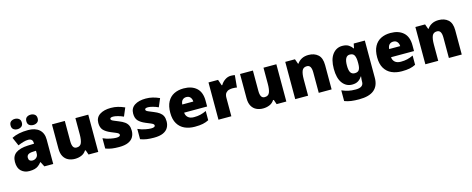

<svg xmlns="http://www.w3.org/2000/svg" viewBox="-41 -1639 6767 2752"><g transform="rotate(-15 3342.5 -263.5)"><path d="M336 -563Q441 -563 500 -511Q559 -459 559 -363V0H427L390 -73H386Q363 -44 338.5 -25.5Q314 -7 282 1.5Q250 10 204 10Q132 10 84 -34Q36 -78 36 -169Q36 -258 97.5 -301Q159 -344 276 -349L368 -352V-360Q368 -397 350 -412.5Q332 -428 301 -428Q268 -428 228 -416.5Q188 -405 147 -387L92 -513Q140 -538 200.5 -550.5Q261 -563 336 -563ZM325 -245Q273 -243 251.5 -226.5Q230 -210 230 -180Q230 -152 245 -138.5Q260 -125 285 -125Q320 -125 344.5 -147Q369 -169 369 -204V-247ZM111 -690Q111 -730 135 -748.5Q159 -767 194 -767Q228 -767 253 -748.5Q278 -730 278 -690Q278 -651 253 -632.5Q228 -614 194 -614Q159 -614 135 -632.5Q111 -651 111 -690ZM345 -690Q345 -730 369 -748.5Q393 -767 429 -767Q463 -767 488 -748.5Q513 -730 513 -690Q513 -651 488 -632.5Q463 -614 429 -614Q393 -614 369 -632.5Q345 -651 345 -690Z M1227 -553V0H1083L1059 -69H1048Q1022 -27 977 -8.5Q932 10 881 10Q827 10 783 -11Q739 -32 713.5 -77Q688 -122 688 -193V-553H879V-251Q879 -197 894.5 -169Q910 -141 945 -141Q999 -141 1017.5 -185Q1036 -229 1036 -311V-553Z M1770 -170Q1770 -118 1746.5 -77Q1723 -36 1671.5 -13Q1620 10 1536 10Q1477 10 1430.5 3.5Q1384 -3 1336 -21V-174Q1389 -150 1443 -139.5Q1497 -129 1528 -129Q1590 -129 1590 -157Q1590 -169 1580 -178Q1570 -187 1544.5 -198Q1519 -209 1472 -228Q1403 -257 1369 -294.5Q1335 -332 1335 -400Q1335 -481 1397.5 -522Q1460 -563 1563 -563Q1618 -563 1666 -551Q1714 -539 1766 -516L1714 -393Q1673 -412 1631 -423Q1589 -434 1564 -434Q1517 -434 1517 -411Q1517 -401 1525.5 -393Q1534 -385 1558 -375Q1582 -365 1628 -346Q1676 -327 1707.5 -304.5Q1739 -282 1754.5 -250.5Q1770 -219 1770 -170Z M2287 -170Q2287 -118 2263.5 -77Q2240 -36 2188.5 -13Q2137 10 2053 10Q1994 10 1947.5 3.5Q1901 -3 1853 -21V-174Q1906 -150 1960 -139.5Q2014 -129 2045 -129Q2107 -129 2107 -157Q2107 -169 2097 -178Q2087 -187 2061.5 -198Q2036 -209 1989 -228Q1920 -257 1886 -294.5Q1852 -332 1852 -400Q1852 -481 1914.5 -522Q1977 -563 2080 -563Q2135 -563 2183 -551Q2231 -539 2283 -516L2231 -393Q2190 -412 2148 -423Q2106 -434 2081 -434Q2034 -434 2034 -411Q2034 -401 2042.5 -393Q2051 -385 2075 -375Q2099 -365 2145 -346Q2193 -327 2224.5 -304.5Q2256 -282 2271.5 -250.5Q2287 -219 2287 -170Z M2642 -563Q2763 -563 2833 -500Q2903 -437 2903 -310V-225H2562Q2564 -182 2594.5 -154Q2625 -126 2683 -126Q2735 -126 2778 -136Q2821 -146 2867 -168V-31Q2827 -10 2779.5 0Q2732 10 2660 10Q2576 10 2510.5 -19.5Q2445 -49 2407 -112Q2369 -175 2369 -273Q2369 -373 2403.5 -437Q2438 -501 2499.5 -532Q2561 -563 2642 -563ZM2649 -433Q2615 -433 2592.5 -412Q2570 -391 2566 -345H2730Q2729 -382 2708.5 -407.5Q2688 -433 2649 -433Z M3345 -563Q3361 -563 3378 -561Q3395 -559 3403 -557L3386 -377Q3376 -379 3361.5 -381Q3347 -383 3321 -383Q3297 -383 3269.5 -376Q3242 -369 3222 -345.5Q3202 -322 3202 -272V0H3011V-553H3153L3183 -465H3192Q3215 -506 3256.5 -534.5Q3298 -563 3345 -563Z M4018 -553V0H3874L3850 -69H3839Q3813 -27 3768 -8.5Q3723 10 3672 10Q3618 10 3574 -11Q3530 -32 3504.5 -77Q3479 -122 3479 -193V-553H3670V-251Q3670 -197 3685.5 -169Q3701 -141 3736 -141Q3790 -141 3808.5 -185Q3827 -229 3827 -311V-553Z M4496 -563Q4582 -563 4636 -515Q4690 -467 4690 -360V0H4499V-302Q4499 -357 4483 -385Q4467 -413 4432 -413Q4378 -413 4359.5 -369Q4341 -325 4341 -242V0H4150V-553H4294L4320 -480H4327Q4353 -519 4395.5 -541Q4438 -563 4496 -563Z M4997 -563Q5055 -563 5090.5 -540.5Q5126 -518 5148 -485H5152L5166 -553H5331V1Q5331 118 5258.5 179Q5186 240 5036 240Q4969 240 4918 233Q4867 226 4820 208V49Q4870 70 4915 80.5Q4960 91 5025 91Q5140 91 5140 9V-1Q5140 -30 5146 -70H5140Q5121 -37 5086 -13.5Q5051 10 4994 10Q4906 10 4851 -63Q4796 -136 4796 -276Q4796 -416 4852 -489.5Q4908 -563 4997 -563ZM5069 -415Q4990 -415 4990 -273Q4990 -201 5010 -169.5Q5030 -138 5072 -138Q5119 -138 5137 -167.5Q5155 -197 5155 -256V-279Q5155 -344 5137.5 -379.5Q5120 -415 5069 -415Z M5712 -563Q5833 -563 5903 -500Q5973 -437 5973 -310V-225H5632Q5634 -182 5664.5 -154Q5695 -126 5753 -126Q5805 -126 5848 -136Q5891 -146 5937 -168V-31Q5897 -10 5849.5 0Q5802 10 5730 10Q5646 10 5580.5 -19.5Q5515 -49 5477 -112Q5439 -175 5439 -273Q5439 -373 5473.5 -437Q5508 -501 5569.5 -532Q5631 -563 5712 -563ZM5719 -433Q5685 -433 5662.5 -412Q5640 -391 5636 -345H5800Q5799 -382 5778.5 -407.5Q5758 -433 5719 -433Z M6427 -563Q6513 -563 6567 -515Q6621 -467 6621 -360V0H6430V-302Q6430 -357 6414 -385Q6398 -413 6363 -413Q6309 -413 6290.5 -369Q6272 -325 6272 -242V0H6081V-553H6225L6251 -480H6258Q6284 -519 6326.5 -541Q6369 -563 6427 -563Z"/></g></svg>

Font: Noto Sans Gurmukhi UI Black
Style: Regular
Weight: 900
Designer: Jelle Bosma - Monotype Design Team
Foundry: Monotype Imaging Inc.
Version: Version 2.004; ttfautohint (v1.8.4.7-5d5b)